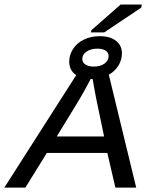

<svg xmlns="http://www.w3.org/2000/svg" viewBox="-71 -853 691 873"><path d="M423.8 -513.2 548.3 0H453.6L417 -157.7H142.1L44.4 0H-51.3L275.4 -511.2Q243.7 -532.7 243.7 -573.2Q243.7 -603 261.2 -630.4Q278.8 -657.7 310.8 -673.1Q342.8 -688.5 382.3 -688.5Q430.2 -688.5 456.8 -667.2Q483.4 -646 483.4 -610.4Q483.4 -582 468.3 -556.2Q453.1 -530.3 423.8 -513.2ZM350.1 -493.7H341.3Q308.6 -431.6 287.1 -396L187 -232.4H402.3L368.2 -396Q364.7 -411.1 350.1 -493.7ZM342.3 -705.6 344.2 -715.3 477.5 -832.5H573.7L571.3 -818.4L402.8 -705.6ZM422.9 -598.1Q422.9 -613.8 409.2 -622.8Q395.5 -631.8 371.6 -631.8Q341.8 -631.8 322.5 -618.4Q303.2 -605 303.2 -585Q303.2 -568.8 317.4 -559.6Q331.5 -550.3 355.5 -550.3Q385.7 -550.3 404.3 -564Q422.9 -577.6 422.9 -598.1Z"/></svg>

Font: Cousine
Style: Italic
Weight: 400
Italic angle: -12°
Monospace: yes
Designer: Steve Matteson
Foundry: Monotype Imaging Inc.
Version: Version 1.21